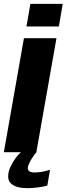

<svg xmlns="http://www.w3.org/2000/svg" viewBox="-29 -791 346 998"><path d="M129 -771 108.5 -653.5H277L297 -771ZM-9 0H160L264.5 -592.5H95.5ZM110.5 187Q134 187 156.5 184.5Q179 182 195.2 178.8Q211.5 175.5 217 173.5L231 91.5Q224.5 94 210.8 97.5Q197 101 180.5 103.2Q164 105.5 149.5 105.5Q132 105.5 123.8 99.5Q115.5 93.5 115.5 83.5Q115.5 72.5 123.5 56.2Q131.5 40 142 24.2Q152.5 8.5 161 0H79.5Q64.5 13.5 49.5 34.5Q34.5 55.5 24 79.2Q13.5 103 13.5 125.5Q13.5 149 27.5 162.2Q41.5 175.5 63.2 181.2Q85 187 110.5 187Z"/></svg>

Font: Anybody
Style: Bold Italic
Weight: 700
Italic angle: -10°
Designer: Tyler Finck
Foundry: Etcetera Type Company
Version: Version 1.113;gftools[0.9.25]